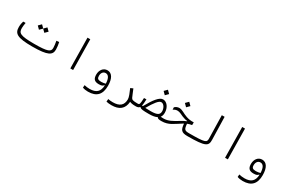

<svg xmlns="http://www.w3.org/2000/svg" viewBox="136 -2124 5587 3778"><g transform="rotate(30 2929.5 -234.5)"><path d="M570.8 2C931.6 2 1007.3 -56.2 1007.3 -179.7C1007.3 -233.9 999.5 -280.8 987.8 -339.8L927.2 -335C937.5 -275.4 945.8 -225.6 945.8 -181.2C945.8 -95.2 891.6 -63 577.1 -63C255.4 -63 213.9 -100.6 213.9 -212.9C213.9 -249 220.7 -294.9 228 -334.5H172.9C161.1 -298.8 151.9 -247.6 151.9 -200.7C151.9 -52.7 227.5 2 570.8 2ZM643.6 -350.6 705.6 -412.1 643.6 -474.1 582.5 -412.6 521.5 -474.1 460 -412.1 521.5 -350.6 582.5 -411.1Z M1437 0H1500.5L1490.2 -693.4H1426.8Z M1964.4 223.1C2159.2 223.1 2251 123 2251 -72.8C2251 -240.2 2192.4 -334.5 2090.8 -334.5C1995.6 -334.5 1938.5 -249.5 1938.5 -152.8C1938.5 -56.2 1974.1 -10.3 2076.2 -10.3C2143.1 -10.3 2166.5 -25.9 2181.6 -48.3L2191.9 -48.8C2186 91.8 2117.2 159.7 1965.8 159.7C1923.3 159.7 1888.2 154.8 1844.7 144.5L1840.8 202.6C1876 216.8 1921.9 223.1 1964.4 223.1ZM2191.9 -88.9C2160.6 -81.1 2129.4 -74.7 2094.2 -74.7C2019.5 -74.7 1997.1 -96.7 1997.1 -156.2C1997.1 -218.8 2029.8 -269 2087.9 -269C2152.3 -269 2188.5 -207 2191.9 -88.9Z M2785.2 -20C2812 -5.9 2851.6 2 2923.8 2C2947.3 2 2962.9 -5.9 2962.9 -33.2C2962.9 -56.2 2954.1 -63 2929.7 -63C2821.3 -63 2797.4 -74.2 2781.2 -106C2761.7 -145 2745.6 -193.8 2708 -280.3L2649.9 -254.4C2687 -169.9 2722.2 -87.4 2722.2 -40C2722.2 97.2 2644 159.2 2491.7 159.2C2447.8 159.2 2421.4 155.3 2384.8 148.9L2379.9 210C2413.6 218.3 2452.1 222.7 2497.6 222.7C2671.9 222.7 2772 148.4 2785.2 -20Z M3510.3 2C3540 2 3549.8 -9.8 3549.8 -33.7C3549.8 -55.2 3542 -63 3515.6 -63C3491.7 -63 3473.6 -63.5 3451.7 -65.9C3474.1 -93.3 3483.9 -128.9 3483.9 -172.9C3483.9 -289.1 3414.6 -385.7 3325.2 -385.7C3243.7 -385.7 3154.3 -271.5 3043 -70.3C3036.6 -70.8 3030.3 -71.8 3024.9 -72.8C3033.2 -107.9 3035.2 -157.2 3038.6 -221.7L2983.9 -220.7C2977.1 -76.7 2974.1 -63 2929.7 -63L2923.8 2C2964.4 2 2989.3 -7.8 3005.4 -28.3H3019.5C3036.6 0 3090.3 3.4 3221.7 3.4C3302.2 3.4 3361.3 -6.8 3402.8 -27.8H3411.1C3421.9 -4.4 3443.8 2 3510.3 2ZM3103 -64.9C3199.2 -232.4 3267.6 -320.3 3320.8 -320.3C3384.3 -320.3 3424.3 -235.4 3424.3 -175.3C3424.3 -99.6 3385.7 -62 3225.6 -62C3175.3 -62 3135.7 -63 3103 -64.9ZM3310.5 -472.2 3373 -534.7 3310.5 -597.7 3248 -534.7Z M4095.7 2C4119.1 2 4134.8 -5.9 4134.8 -36.1C4134.8 -57.6 4126 -63 4101.6 -63C3999 -63 3980 -78.6 3969.7 -205.1C4001 -218.8 4032.7 -227.5 4070.3 -232.4L4071.8 -294.9C3996.6 -293 3958 -298.8 3898.9 -318.4C3810.5 -348.1 3754.9 -399.4 3686.5 -399.4C3647.5 -399.4 3610.4 -382.3 3583.5 -356.4L3586.4 -302.7C3620.1 -325.2 3645 -335.4 3681.2 -335.4C3731.4 -335.4 3775.4 -307.1 3827.1 -285.6C3878.4 -264.2 3914.6 -257.3 3945.3 -253.9V-248C3904.8 -232.9 3870.1 -212.4 3825.2 -185.5C3709 -114.7 3625 -63 3515.6 -63C3493.7 -63 3481.4 -52.7 3481.4 -31.2C3481.4 -7.3 3492.7 2 3508.3 2C3670.4 2 3753.9 -80.6 3899.9 -168.5C3905.8 -171.9 3911.6 -175.3 3917.5 -178.7C3928.2 -43.5 3957.5 2 4095.7 2ZM3792 -476.6 3854.5 -539.1 3792 -602.1 3729.5 -539.1Z M4095.7 2C4516.1 2 4559.6 -39.1 4555.7 -180.7L4542.5 -693.4H4479L4490.7 -169.4C4492.7 -81.1 4469.7 -63 4101.6 -63C4082 -63 4068.4 -56.2 4068.4 -31.2C4068.4 -8.8 4076.7 2 4095.7 2Z M4952.6 0H5016.1L5005.9 -693.4H4942.4Z M5480 223.1C5674.8 223.1 5766.6 123 5766.6 -72.8C5766.6 -240.2 5708 -334.5 5606.4 -334.5C5511.2 -334.5 5454.1 -249.5 5454.1 -152.8C5454.1 -56.2 5489.7 -10.3 5591.8 -10.3C5658.7 -10.3 5682.1 -25.9 5697.3 -48.3L5707.5 -48.8C5701.7 91.8 5632.8 159.7 5481.4 159.7C5439 159.7 5403.8 154.8 5360.4 144.5L5356.4 202.6C5391.6 216.8 5437.5 223.1 5480 223.1ZM5707.5 -88.9C5676.3 -81.1 5645 -74.7 5609.9 -74.7C5535.2 -74.7 5512.7 -96.7 5512.7 -156.2C5512.7 -218.8 5545.4 -269 5603.5 -269C5668 -269 5704.1 -207 5707.5 -88.9Z"/></g></svg>

Font: Cascadia Code PL Light
Style: Regular
Weight: 300
Monospace: yes
Designer: Aaron Bell
Foundry: Saja Typeworks
Version: Version 2404.023